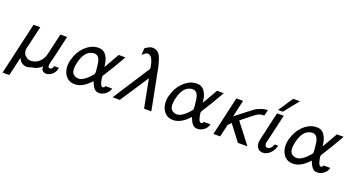

<svg xmlns="http://www.w3.org/2000/svg" viewBox="-54 -1364 4041 2203"><g transform="rotate(20 1966.5 -263.0)"><path d="M4 166 150 -471H231L232 -470L172 -208Q171 -205 169 -203Q155 -139 189 -104Q218 -70 266 -72Q319 -74 361.5 -112Q404 -150 418 -212L478 -471H559L560 -470L495 -188Q492 -176 488 -164Q486 -158 484 -148Q482 -138 481 -135Q480 -130 476 -108Q473 -86 477 -76Q483 -64 495 -64Q511 -64 522 -75.5Q533 -87 534 -106H592Q592 -103 590.5 -96.5Q589 -90 589 -88Q583 -59 556 -29.5Q529 0 482 8Q432 8 418 -31Q418 -35 418 -38.5Q418 -42 418 -44L417 -47Q417 -53 418 -60Q362 -9 294 -4Q280 3 255 8Q247 11 223 8Q164 -4 139 -63L86 166Z M686 -237 689 -243Q713 -337 778 -402.5Q843 -468 920 -477Q939 -479 949 -478Q1003 -477 1033.5 -436.5Q1064 -396 1073 -341L1080 -294Q1090 -311 1116 -356Q1142 -401 1163.5 -439Q1185 -477 1187 -480H1269Q1180 -321 1099 -197Q1091 -186 1096 -162Q1110 -69 1140 -69Q1158 -69 1166 -92H1248Q1237 -48 1202 -21Q1167 6 1127 8Q1107 8 1099 5Q1075 -1 1057 -24.5Q1039 -48 1029.5 -73Q1020 -98 1019 -99Q922 9 826 9Q743 9 702 -61.5Q661 -132 686 -237ZM769 -235Q769 -234 768 -232L767 -229Q747 -138 772 -102Q791 -75 824 -69Q831 -67 846 -67Q914 -70 1002 -178Q1005 -185 1006 -188Q1007 -192 1006 -221Q998 -318 985 -352V-351Q967 -399 924 -401Q909 -401 899 -399Q802 -381 769 -235Z M1287 0 1538 -388 1573 -440Q1573 -442 1576 -446Q1579 -450 1581 -456L1580 -458Q1580 -460 1579.5 -464.5Q1579 -469 1579 -473Q1557 -609 1495 -609Q1478 -609 1464 -595V-596L1449 -584H1450Q1438 -574 1432 -571L1437 -652Q1488 -690 1521 -691Q1546 -692 1570 -683Q1602 -668 1621 -630Q1640 -592 1660 -511L1760 0H1671L1604 -347Q1577 -306 1481.5 -161.5Q1386 -17 1375 0Z M1887 -237 1890 -243Q1914 -337 1979 -402.5Q2044 -468 2121 -477Q2140 -479 2150 -478Q2204 -477 2234.5 -436.5Q2265 -396 2274 -341L2281 -294Q2291 -311 2317 -356Q2343 -401 2364.5 -439Q2386 -477 2388 -480H2470Q2381 -321 2300 -197Q2292 -186 2297 -162Q2311 -69 2341 -69Q2359 -69 2367 -92H2449Q2438 -48 2403 -21Q2368 6 2328 8Q2308 8 2300 5Q2276 -1 2258 -24.5Q2240 -48 2230.5 -73Q2221 -98 2220 -99Q2123 9 2027 9Q1944 9 1903 -61.5Q1862 -132 1887 -237ZM1970 -235Q1970 -234 1969 -232L1968 -229Q1948 -138 1973 -102Q1992 -75 2025 -69Q2032 -67 2047 -67Q2115 -70 2203 -178Q2206 -185 2207 -188Q2208 -192 2207 -221Q2199 -318 2186 -352V-351Q2168 -399 2125 -401Q2110 -401 2100 -399Q2003 -381 1970 -235Z M2518 0 2626 -473H2708L2661 -267Q2685 -285 2711 -305.5Q2737 -326 2754 -339.5Q2771 -353 2790 -367Q2809 -381 2820.5 -390Q2832 -399 2844 -408.5Q2856 -418 2863.5 -423Q2871 -428 2878 -432Q2885 -436 2889 -438Q2893 -440 2896 -440Q2952 -469 3012 -471L2995 -397Q2954 -400 2926 -386Q2918 -382 2906 -374.5Q2894 -367 2876.5 -353Q2859 -339 2842 -326Q2825 -313 2796 -289.5Q2767 -266 2743 -247L2933 0H2817L2672 -190L2636 -152Q2624 -102 2600 0Z M3044 -126 3123 -472H3204L3205 -471L3131 -151Q3129 -149 3129 -143L3125 -131Q3117 -96 3126 -79.5Q3135 -63 3151 -61Q3172 -61 3190.5 -78Q3209 -95 3220 -127H3263Q3245 -61 3205 -26Q3165 9 3122 9Q3075 9 3052.5 -28.5Q3030 -66 3044 -126ZM3121 -512 3240 -692H3323L3179 -512Z M3350 -237 3353 -243Q3377 -337 3442 -402.5Q3507 -468 3584 -477Q3603 -479 3613 -478Q3667 -477 3697.5 -436.5Q3728 -396 3737 -341L3744 -294Q3754 -311 3780 -356Q3806 -401 3827.5 -439Q3849 -477 3851 -480H3933Q3844 -321 3763 -197Q3755 -186 3760 -162Q3774 -69 3804 -69Q3822 -69 3830 -92H3912Q3901 -48 3866 -21Q3831 6 3791 8Q3771 8 3763 5Q3739 -1 3721 -24.5Q3703 -48 3693.5 -73Q3684 -98 3683 -99Q3586 9 3490 9Q3407 9 3366 -61.5Q3325 -132 3350 -237ZM3433 -235Q3433 -234 3432 -232L3431 -229Q3411 -138 3436 -102Q3455 -75 3488 -69Q3495 -67 3510 -67Q3578 -70 3666 -178Q3669 -185 3670 -188Q3671 -192 3670 -221Q3662 -318 3649 -352V-351Q3631 -399 3588 -401Q3573 -401 3563 -399Q3466 -381 3433 -235Z"/></g></svg>

Font: Coval
Style: Light Italic
Weight: 300
Foundry: Context Ltd
Version: Version 001.000